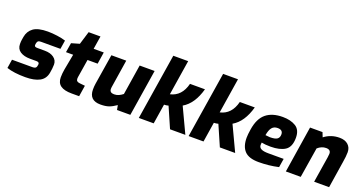

<svg xmlns="http://www.w3.org/2000/svg" viewBox="-41 -1421 3919 2086"><g transform="rotate(20 1918.0 -378.5)"><path d="M49 -22 65 -123H303Q343 -123 348 -151L351 -167L352 -177Q352 -200 319 -200H245Q175 -200 131.5 -228.5Q88 -257 88 -314Q88 -344 91 -361L97 -398Q109 -467 162 -505.5Q215 -544 328 -544Q379 -544 437.5 -536Q496 -528 535 -515L519 -414H295Q273 -414 263.5 -407.5Q254 -401 250 -385L248 -376L246 -359Q246 -348 253.5 -342.5Q261 -337 281 -337H366Q432 -337 472 -307.5Q512 -278 512 -229Q512 -207 509 -181L502 -134Q490 -60 429.5 -27Q369 6 264 6Q133 6 49 -22Z M628 -125Q628 -169 637 -220L671 -401H588L606 -511L699 -538L745 -689H882L858 -538H975L954 -401H837L808 -220Q802 -187 802 -174Q802 -154 812.5 -145Q823 -136 846 -134L906 -128L886 0H799Q713 0 670.5 -30.5Q628 -61 628 -125Z M1002 -121Q1002 -156 1007 -188L1063 -538H1235L1184 -211Q1183 -205 1183 -193Q1183 -149 1235 -149Q1263 -149 1287 -159.5Q1311 -170 1335 -189L1390 -538H1563L1478 0H1324L1314 -53Q1268 -21 1230 -7.5Q1192 6 1133 6Q1002 6 1002 -121Z M1697 -763H1869L1805 -357Q1934 -386 1972 -538H2145Q2095 -357 1978 -289L2114 0H1937L1834 -236Q1808 -229 1784 -229L1748 0H1576Z M2273 -763H2445L2381 -357Q2510 -386 2548 -538H2721Q2671 -357 2554 -289L2690 0H2513L2410 -236Q2384 -229 2360 -229L2324 0H2152Z M2750 -199Q2750 -236 2760 -298Q2780 -428 2851 -486.5Q2922 -545 3044 -545Q3135 -545 3194.5 -508.5Q3254 -472 3254 -380Q3254 -274 3194 -235Q3134 -196 3027 -196Q2963 -196 2922 -205Q2920 -187 2920 -177Q2920 -148 2946.5 -134Q2973 -120 3031 -120H3207L3191 -19Q3081 6 2962 6Q2849 6 2799.5 -46Q2750 -98 2750 -199ZM3093 -361Q3093 -413 3032 -413Q2989 -413 2966 -384Q2943 -355 2933 -295Q2973 -290 2985 -290Q3045 -290 3069 -307Q3093 -324 3093 -361Z M3360 -538H3504L3525 -485Q3602 -544 3701 -544Q3764 -544 3800 -511.5Q3836 -479 3836 -425Q3836 -378 3824 -308L3776 0H3603L3651 -302Q3655 -333 3655 -343Q3655 -389 3601 -389Q3549 -389 3504 -349L3448 0H3276Z"/></g></svg>

Font: Exo ExtraBold
Style: Italic
Weight: 800
Italic angle: -9°
Designer: Natanael Gama
Foundry: Natanael Gama
Version: Version 1.500; ttfautohint (v1.6)